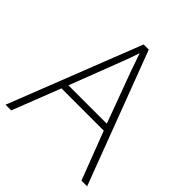

<svg xmlns="http://www.w3.org/2000/svg" viewBox="-195 -848 980 980"><g transform="rotate(45 295.0 -358.0)"><path d="M548 0H589L318 -716H281L0 0H41L143 -261H448ZM330 -578 434 -297H157L265 -578C275 -604 288 -638 298 -670C310 -636 323 -600 330 -578Z"/></g></svg>

Font: Noto Sans Tamil ExtraLight
Style: Regular
Weight: 200
Designer: Jelle Bosma - Monotype Design Team
Foundry: Monotype Imaging Inc.
Version: Version 2.004